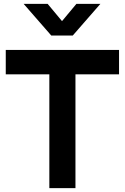

<svg xmlns="http://www.w3.org/2000/svg" viewBox="-20 -980 650 1000"><path d="M237 0H373V-593H600V-720H10V-593H237ZM103 -960 247 -795H359L503 -960H378L303 -870L228 -960Z"/></svg>

Font: Eudonet ExtraBold
Style: Regular
Weight: 800
Designer: Mikhail Sharanda
Foundry: Mikhail Sharanda
Version: Version 4.503;Glyphs 3.1.2 (3151)